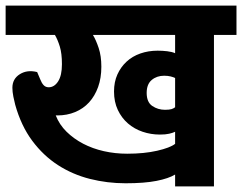

<svg xmlns="http://www.w3.org/2000/svg" viewBox="-30 -662 860 682"><path d="M592 -42Q569 -28 526 -19.5Q483 -11 416 -11Q351 -11 289.5 -26.5Q228 -42 176 -75.5Q124 -109 84.5 -162Q45 -215 24 -290Q21 -301 17.5 -318.5Q14 -336 14 -350Q14 -382 40.5 -398.5Q67 -415 102 -406L113 -380Q118 -367 125 -359.5Q132 -352 143 -352Q163 -352 176.5 -373Q190 -394 190 -434Q190 -472 182.5 -496.5Q175 -521 165 -538H-10V-642H810V-538H730V0H592ZM592 -194Q584 -190 571 -187Q558 -184 538 -184Q506 -184 476.5 -194Q447 -204 424.5 -223.5Q402 -243 388.5 -271.5Q375 -300 375 -337Q375 -371 387 -397.5Q399 -424 419.5 -443Q440 -462 468.5 -472Q497 -482 530 -482Q547 -482 564 -480Q581 -478 592 -473V-538H300Q311 -520 320.5 -491.5Q330 -463 330 -425Q330 -385 318.5 -353Q307 -321 286.5 -298.5Q266 -276 237 -264Q208 -252 174 -252H168Q181 -219 206.5 -194Q232 -169 265.5 -151.5Q299 -134 339 -125Q379 -116 422 -116Q482 -116 528 -126.5Q574 -137 592 -151ZM592 -281V-385Q586 -388 576 -390.5Q566 -393 553 -393Q527 -393 509 -378Q491 -363 491 -332Q491 -299 511 -285.5Q531 -272 556 -272Q572 -272 579.5 -274.5Q587 -277 592 -281Z"/></svg>

Font: Ek Mukta ExtraBold
Style: Regular
Weight: 800
Designer: Girish Dalvi and Yashodeep Gholap
Foundry: Ek Type
Version: Version 2.538;PS 1.002;hotconv 16.6.51;makeotf.lib2.5.65220;